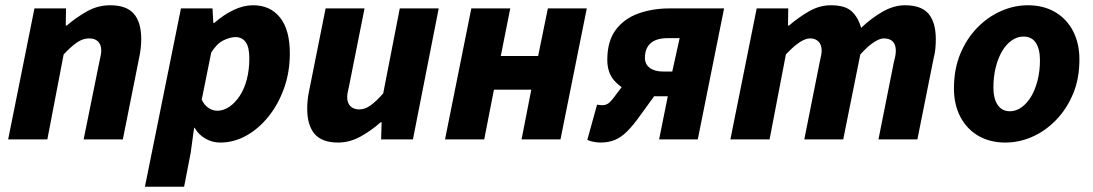

<svg xmlns="http://www.w3.org/2000/svg" viewBox="-20 -530 4154 730"><path d="M11 0 111 -498H231L230 -433H234Q270 -464 311 -487Q352 -510 399 -510Q461 -510 489 -477.5Q517 -445 517 -381Q517 -365 515 -346.5Q513 -328 509 -310L447 0H298L357 -291Q360 -306 362.5 -317Q365 -328 365 -337Q365 -360 353 -372Q341 -384 319 -384Q296 -384 274 -369.5Q252 -355 222 -323L160 0Z M531 180 668 -498H788L791 -443H795Q829 -473 867 -491.5Q905 -510 942 -510Q1008 -510 1045 -463Q1082 -416 1082 -327Q1082 -256 1060 -194.5Q1038 -133 1000.5 -86.5Q963 -40 916 -14Q869 12 817 12Q787 12 761 -3Q735 -18 720 -44H718L705 51L680 180ZM806 -109Q830 -109 852 -124Q874 -139 891.5 -165.5Q909 -192 918.5 -228.5Q928 -265 928 -308Q928 -351 914 -370Q900 -389 876 -389Q855 -389 829.5 -376.5Q804 -364 783 -330L747 -151Q757 -130 773 -119.5Q789 -109 806 -109Z M1265 12Q1204 12 1176 -21Q1148 -54 1148 -117Q1148 -134 1150 -152Q1152 -170 1156 -188L1218 -498H1366L1308 -207Q1305 -193 1302.5 -181.5Q1300 -170 1300 -161Q1300 -138 1312.5 -126Q1325 -114 1346 -114Q1367 -114 1388.5 -129Q1410 -144 1437 -175L1500 -498H1648L1550 0H1429L1431 -65H1427Q1394 -35 1352 -11.5Q1310 12 1265 12Z M1672 0 1772 -498H1920L1884 -317H2026L2063 -498H2211L2111 0H1963L2000 -189H1858L1821 0Z M2486 0 2519 -164H2471Q2427 -164 2385.5 -178Q2344 -192 2316.5 -222.5Q2289 -253 2289 -302Q2289 -374 2321.5 -417Q2354 -460 2408 -479Q2462 -498 2525 -498H2733L2633 0ZM2502 -258H2536L2564 -385H2520Q2475 -385 2453.5 -365.5Q2432 -346 2432 -310Q2432 -286 2450.5 -272Q2469 -258 2502 -258ZM2394 -265 2519 -236 2415 -92Q2387 -53 2364.5 -30.5Q2342 -8 2318 2Q2294 12 2262 12Q2252 12 2238 9.5Q2224 7 2213 2L2250 -132Q2258 -131 2262 -130.5Q2266 -130 2270 -130Q2287 -130 2298.5 -141.5Q2310 -153 2334 -186Z M2757 0 2857 -498H2977L2976 -433H2980Q3016 -464 3056 -487Q3096 -510 3139 -510Q3193 -510 3218 -487Q3243 -464 3254 -424Q3294 -462 3336.5 -486Q3379 -510 3421 -510Q3483 -510 3510.5 -477.5Q3538 -445 3538 -381Q3538 -365 3536.5 -346.5Q3535 -328 3530 -310L3468 0H3320L3378 -291Q3382 -306 3384 -317Q3386 -328 3386 -337Q3386 -360 3374.5 -372Q3363 -384 3340 -384Q3325 -384 3302.5 -369.5Q3280 -355 3251 -323L3186 0H3038L3096 -291Q3099 -306 3101.5 -317Q3104 -328 3104 -337Q3104 -360 3092 -372Q3080 -384 3060 -384Q3043 -384 3020.5 -369.5Q2998 -355 2968 -323L2906 0Z M3803 12Q3744 12 3700 -13.5Q3656 -39 3631.5 -85.5Q3607 -132 3607 -194Q3607 -267 3631 -325Q3655 -383 3695.5 -424.5Q3736 -466 3786 -488Q3836 -510 3888 -510Q3947 -510 3991 -484.5Q4035 -459 4059.5 -412.5Q4084 -366 4084 -304Q4084 -231 4060 -173.5Q4036 -116 3995.5 -74Q3955 -32 3905 -10Q3855 12 3803 12ZM3820 -107Q3843 -107 3864 -122Q3885 -137 3900.5 -163Q3916 -189 3925 -224.5Q3934 -260 3934 -301Q3934 -343 3918.5 -367Q3903 -391 3871 -391Q3848 -391 3827 -376.5Q3806 -362 3790.5 -336Q3775 -310 3766 -274.5Q3757 -239 3757 -197Q3757 -156 3773 -131.5Q3789 -107 3820 -107Z"/></svg>

Font: Source Sans 3 ExtraBold
Style: Italic
Weight: 800
Italic angle: -11°
Version: Version 3.052;hotconv 1.1.0;makeotfexe 2.6.0